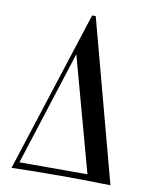

<svg xmlns="http://www.w3.org/2000/svg" viewBox="-82 -783 668 845"><g transform="rotate(10 252.0 -361.0)"><path d="M470 0Q361 -3 250 -3Q139 -3 28 0L261 -722H277ZM58 -30H362L222 -542Z"/></g></svg>

Font: Playfair Display SC
Style: Regular
Weight: 400
Designer: Claus Eggers Sørensen
Foundry: Claus Eggers Sørensen
Version: Version 1.200; ttfautohint (v1.6)